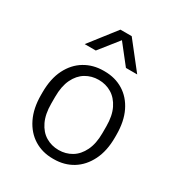

<svg xmlns="http://www.w3.org/2000/svg" viewBox="-179 -872 937 1004"><g transform="rotate(30 290.0 -370.5)"><path d="M286 10Q223 10 173.5 -20.5Q124 -51 95.5 -109Q67 -167 67 -248V-263Q67 -346 96 -403.5Q125 -461 175 -491Q225 -521 288 -521H294Q358 -521 407.5 -490.5Q457 -460 485 -402.5Q513 -345 513 -263V-248Q513 -167 484 -109Q455 -51 405.5 -20.5Q356 10 292 10ZM290 -44Q333 -44 368 -65Q403 -86 424 -129Q445 -172 445 -235V-276Q445 -340 424 -382.5Q403 -425 368 -446Q333 -467 290 -467Q247 -467 212 -446Q177 -425 156.5 -382.5Q136 -340 136 -276V-235Q136 -172 156.5 -129Q177 -86 212 -65Q247 -44 290 -44ZM132 -592 256 -751H324L449 -592H381L270 -733H311L199 -592Z"/></g></svg>

Font: Chivo ExtraLight
Style: Regular
Weight: 250
Designer: Hector Gatti
Foundry: Omnibus-Type
Version: Version 2.002